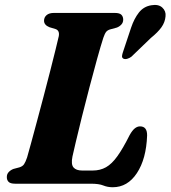

<svg xmlns="http://www.w3.org/2000/svg" viewBox="-20 -753 699 787"><path d="M352.5 0H42.5Q22 0 14.8 -8Q7.5 -16 8 -28Q8 -39.5 15.8 -47.8Q23.5 -56 35 -60.5L59.5 -67Q72.5 -71 78.5 -79.8Q84.5 -88.5 91 -107.5Q96 -125.5 106.8 -164.2Q117.5 -203 131 -253.8Q144.5 -304.5 159 -359Q173.5 -413.5 186.2 -463.8Q199 -514 208.2 -551.5Q217.5 -589 221 -605Q225 -628 207.5 -634L182.5 -641.5Q160.5 -650.5 160.5 -668Q160.5 -682 171 -691Q181.5 -700 201 -700H450.5Q470.5 -700 477.8 -692.2Q485 -684.5 485 -672.5Q485 -660.5 477.2 -652.2Q469.5 -644 459 -640L431.5 -632.5Q421 -629.5 415.2 -622.5Q409.5 -615.5 403.5 -598Q393 -565.5 378 -511.5Q363 -457.5 346.8 -395.5Q330.5 -333.5 315.8 -274.5Q301 -215.5 290.8 -171.5Q280.5 -127.5 277 -111.5Q270.5 -79.5 281.2 -66.8Q292 -54 317 -54H360Q390.5 -54 414.5 -67.5Q438.5 -81 461.2 -112.8Q484 -144.5 511.5 -199.5Q522.5 -219 532.8 -227Q543 -235 554 -235Q583.5 -235 583 -197.5Q579.5 -101.5 541.2 -43.5Q503 14.5 442 14.5Q421 14.5 403.2 7.2Q385.5 0 352.5 0ZM517.5 -640Q530 -677 549.5 -701.8Q569 -726.5 600.5 -731.5Q629.5 -736.5 645.2 -722Q661 -707.5 658.5 -686Q656.5 -662 641.8 -641.2Q627 -620.5 598.5 -597.5L518.5 -520.5Q510.5 -514.5 501.5 -512Q492.5 -509.5 486 -512.5Q479.5 -516 480.2 -523.5Q481 -531 484 -539.5Z"/></svg>

Font: Fraunces 9pt S000
Style: Bold Italic
Weight: 700
Italic angle: -16°
Version: Version 1.000; ttfautohint (v1.8.3)